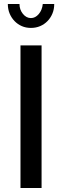

<svg xmlns="http://www.w3.org/2000/svg" viewBox="-20 -936 309 956"><path d="M82 0V-710H187V0ZM134 -846Q156 -846 173 -866Q190 -886 193 -916H250Q250 -890 241 -868.5Q232 -847 216.5 -831Q201 -815 180 -806Q159 -797 134 -797Q109 -797 88.5 -806Q68 -815 52.5 -831Q37 -847 28 -868.5Q19 -890 19 -916H77Q77 -888 94 -867Q111 -846 134 -846Z"/></svg>

Font: Rising Sun Medium
Style: Regular
Weight: 500
Designer: Matt McInerney, Pablo Impallari, Rodrigo Fuenzalida (Raleway font), Stephen Hutchings (Greek), Cristiano Sobral (main ch
Foundry: The Rising Sun Project Authors
Version: Version 4.327; ttfautohint (v1.8.4.7-5d5b-dirty)